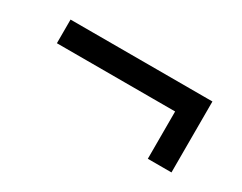

<svg xmlns="http://www.w3.org/2000/svg" viewBox="-54 -752 1108 879"><g transform="rotate(30 500.0 -312.5)"><path d="M395 -250V-247.5ZM395 -247.5V-240ZM125 -500H875V-125H750V-375H125Z"/></g></svg>

Font: Dogica
Style: Regular
Weight: 400
Monospace: yes
Designer: Roberto Mocci
Version: Version 001.012